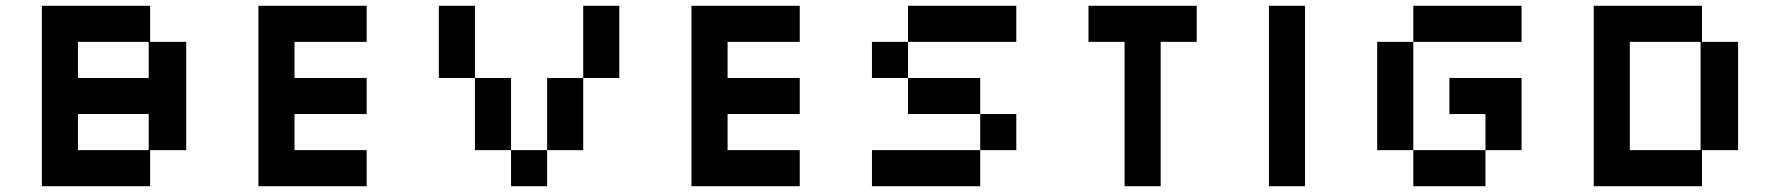

<svg xmlns="http://www.w3.org/2000/svg" viewBox="-20 -645 6165 665"><path d="M125 0V-625H500V-500H625V-125H500V0ZM250 -375H495V-500H250ZM250 -125H495V-250H250Z M875 0V-625H1250V-500H1000V-375H1250V-250H1000V-125H1250V0Z M1750 0V-125H1625V-375H1500V-625H1625V-375H1750V-125H1875V0ZM2000 -375V-625H2125V-375ZM1875 -125V-375H2000V-125Z M2375 0V-625H2750V-500H2500V-375H2750V-250H2500V-125H2750V0Z M3125 -500V-625H3500V-500ZM3375 -125V-250H3125V-375H3000V-500H3125V-375H3375V-250H3500V-125ZM3000 0V-125H3375V0Z M3875 0V-500H3750V-625H4125V-500H4000V0Z M4375 0V-625H4500V0Z M4875 -500V-625H5250V-500ZM4750 -125V-500H4875V-125ZM5125 -125V-250H5000V-375H5250V-125ZM4875 0V-125H5125V0Z M5500 0V-625H5875V-500H6000V-125H5875V0ZM5625 -125H5870V-500H5625Z"/></svg>

Font: Silkscreen
Style: Regular
Weight: 400
Designer: Jason Kottke
Foundry: Jason Kottke
Version: Version 1.001; ttfautohint (v1.8.4.7-5d5b)